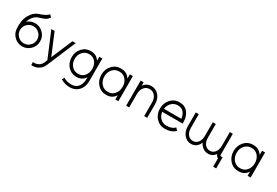

<svg xmlns="http://www.w3.org/2000/svg" viewBox="71 -1906 4773 3312"><g transform="rotate(30 2457.5 -250.0)"><path d="M435 -712Q406 -663 257 -614Q163 -582 105 -473Q46 -363 61 -200Q70 -110 135 -50Q202 12 290 12Q385 12 453 -56Q520 -123 520 -218Q520 -313 453 -380Q385 -448 290 -448Q208 -448 139 -391Q161 -458 202 -503Q222 -526 245.5 -540.5Q269 -555 296 -563Q384 -590 415 -607Q445 -624 477 -669ZM290 -388Q360 -388 410 -338Q460 -288 460 -218Q460 -148 410 -98Q360 -48 290 -48Q220 -48 170 -98Q120 -148 120 -218Q120 -288 170 -338Q220 -388 290 -388Z M580 -500 790 0 766 57Q747 102 708 127Q668 153 620 153H590V212H620Q686 212 741 176Q795 141 821 80L1066 -500H1001L822 -78L645 -500Z M1365 -452Q1443 -452 1489 -396Q1536 -338 1536 -256Q1536 -175 1489 -117Q1443 -61 1365 -61Q1285 -61 1236 -117Q1186 -175 1186 -256Q1186 -337 1236 -395Q1286 -452 1365 -452ZM1365 -512Q1261 -512 1193 -438Q1126 -365 1126 -256Q1126 -148 1193 -75Q1262 0 1365 0Q1465 0 1523 -73Q1526 -78 1529.5 -82.5Q1533 -87 1536 -91V-46Q1536 37 1489 98Q1443 157 1355 157Q1262 157 1197 114L1172 162Q1258 212 1355 212Q1462 212 1529 140Q1596 69 1596 -46V-500H1536V-421Q1533 -426 1529.5 -430.5Q1526 -435 1523 -439Q1465 -512 1365 -512Z M2144 -500V-415Q2140 -421 2136.5 -427Q2133 -433 2128 -438Q2069 -512 1966 -512Q1859 -512 1790 -436Q1721 -360 1721 -250Q1721 -141 1790 -64Q1859 12 1966 12Q2069 12 2128 -62Q2133 -67 2136.5 -73Q2140 -79 2144 -85V0H2204V-500ZM1966 -452Q2047 -452 2095 -394Q2119 -365 2131.5 -329.5Q2144 -294 2144 -250Q2144 -207 2131.5 -171Q2119 -135 2095 -106Q2047 -48 1966 -48Q1883 -48 1832 -106Q1781 -165 1781 -250Q1781 -336 1832 -394Q1883 -452 1966 -452Z M2778 0V-268Q2778 -379 2718 -445Q2657 -512 2569 -512Q2482 -512 2429 -446Q2427 -443 2424 -439.5Q2421 -436 2419 -432V-500H2359V0H2419V-268Q2419 -351 2462 -402Q2504 -452 2569 -452Q2634 -452 2676 -402Q2718 -353 2718 -268V0Z M3357 -220V-250Q3357 -363 3297 -438Q3238 -512 3133 -512Q3026 -512 2957 -436Q2888 -360 2888 -250Q2888 -141 2957 -64Q3026 12 3133 12Q3198 12 3249 -7Q3300 -26 3337 -63L3296 -107Q3267 -78 3226.5 -63Q3186 -48 3133 -48Q3060 -48 3009 -97Q2959 -146 2950 -220ZM3133 -452Q3205 -452 3247 -404Q3288 -357 3296 -280H2950Q2959 -354 3009 -403Q3060 -452 3133 -452Z M3856 -500H3796V-232Q3796 -147 3757 -97Q3718 -48 3656 -48Q3595 -48 3556 -97Q3517 -147 3517 -232V-500H3457V-232Q3457 -121 3514 -55Q3543 -22 3578 -5Q3613 12 3656 12Q3741 12 3790 -54Q3799 -66 3806.5 -79.5Q3814 -93 3819 -109Q3833 -78 3853 -55Q3911 12 3996 12Q4079 12 4128 -54Q4130 -57 4132.5 -59.5Q4135 -62 4136 -65Q4140 -42 4159 -23Q4170 -12 4185 -6V160H4245V-60H4215Q4207 -60 4201 -66Q4195 -72 4195 -80V-500H4135V-232Q4135 -147 4096 -97Q4057 -48 3996 -48Q3934 -48 3895 -97Q3856 -147 3856 -232Z M4778 -500V-415Q4774 -421 4770.5 -427Q4767 -433 4762 -438Q4703 -512 4600 -512Q4493 -512 4424 -436Q4355 -360 4355 -250Q4355 -141 4424 -64Q4493 12 4600 12Q4703 12 4762 -62Q4767 -67 4770.5 -73Q4774 -79 4778 -85V0H4838V-500ZM4600 -452Q4681 -452 4729 -394Q4753 -365 4765.5 -329.5Q4778 -294 4778 -250Q4778 -207 4765.5 -171Q4753 -135 4729 -106Q4681 -48 4600 -48Q4517 -48 4466 -106Q4415 -165 4415 -250Q4415 -336 4466 -394Q4517 -452 4600 -452Z"/></g></svg>

Font: Unageo Variable
Style: Regular
Weight: 300
Designer: Richard Sepsi
Foundry: Richard Sepsi
Version: Version 2.200